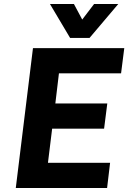

<svg xmlns="http://www.w3.org/2000/svg" viewBox="-20 -941 642 961"><path d="M59 0 145 -700H602L586 -574H275L257 -423H517L501 -297H241L220 -126H531L516 0ZM331 -751 230 -921H350L420 -790H351L451 -921H572L428 -751Z"/></svg>

Font: Inclusive Sans
Style: Italic
Weight: 400
Italic angle: -7°
Designer: Olivia King
Foundry: Olivia King
Version: Version 2.004